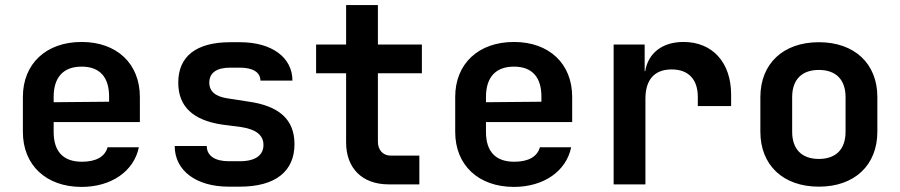

<svg xmlns="http://www.w3.org/2000/svg" viewBox="-20 -725 3540 755"><path d="M530 -344C530 -474 440 -560 301 -560C161 -560 70 -474 70 -344V-206C70 -76 161 10 301 10C418 10 507 -52 526 -146H403C393 -109 358 -89 302 -89C229 -89 191 -129 191 -206V-245H530ZM191 -344C191 -420 228 -463 301 -463C373 -463 409 -421 409 -345V-325L191 -323Z M923 9C1064 9 1138 -52 1138 -158C1138 -256 1077 -309 954 -326L876 -338C828 -345 803 -365 803 -400C803 -438 831 -459 885 -459H923C974 -459 1004 -441 1004 -408H1130C1130 -499 1049 -559 924 -559H886C752 -559 681 -504 681 -400C681 -306 739 -252 854 -235L931 -225C986 -216 1016 -194 1016 -155C1016 -115 985 -91 923 -91H880C826 -91 793 -112 793 -151H667C667 -53 753 9 879 9Z M1629 0V-113H1517C1485 -113 1466 -136 1466 -168V-437H1639V-550H1466V-705H1341V-550H1223V-437H1341V-165C1341 -63 1405 0 1508 0Z M2230 -344C2230 -474 2140 -560 2001 -560C1861 -560 1770 -474 1770 -344V-206C1770 -76 1861 10 2001 10C2118 10 2207 -52 2226 -146H2103C2093 -109 2058 -89 2002 -89C1929 -89 1891 -129 1891 -206V-245H2230ZM1891 -344C1891 -420 1928 -463 2001 -463C2073 -463 2109 -421 2109 -345V-325L1891 -323Z M2668 -560C2585 -560 2529 -517 2517 -445H2515V-550H2393V0H2518V-337C2518 -412 2554 -452 2621 -452C2688 -452 2724 -412 2724 -344V-308H2855V-353C2855 -480 2781 -560 2668 -560Z M3200 9C3341 9 3430 -76 3430 -207V-344C3430 -474 3341 -559 3200 -559C3059 -559 2970 -474 2970 -343V-207C2970 -76 3059 9 3200 9ZM3200 -100C3134 -100 3095 -137 3095 -207V-343C3095 -413 3134 -450 3200 -450C3266 -450 3305 -413 3305 -343V-207C3305 -137 3266 -100 3200 -100Z"/></svg>

Font: Tekne LDO
Style: Bold
Weight: 700
Monospace: yes
Designer: Alessio Laiso, Mario Rullo, Paolo Rosset
Foundry: Alessio Laiso
Version: Version 1.000;hotconv 1.0.109;makeotfexe 2.5.65596